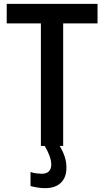

<svg xmlns="http://www.w3.org/2000/svg" viewBox="-20 -760 543 1000"><path d="M193 -638H15V-740H488V-638H309V0H291Q309 31 317.5 57.5Q326 84 326 113Q326 164 297 192Q268 220 214 220Q181 220 139 209V136Q154 141 170.5 143Q187 145 197 145Q222 145 234.5 132.5Q247 120 247 97Q247 77 238 52Q229 27 213 0H193Z"/></svg>

Font: Encode Sans Compressed
Style: SemiBold
Weight: 600
Designer: Pablo Impallari, Andres Torresi
Foundry: Pablo Impallari, Andres Torresi
Version: Version 1.000; ttfautohint (v1.00) -l 8 -r 50 -G 200 -x 14 -